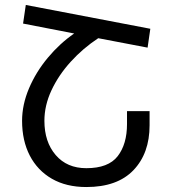

<svg xmlns="http://www.w3.org/2000/svg" viewBox="-20 -744 694 774"><path d="M84 -724 586 -628 575 -552 376 -590Q314 -549 265 -495Q216 -441 187.5 -380Q159 -319 159 -257Q159 -172 204.5 -119Q250 -66 328 -66Q417 -66 454.5 -114.5Q492 -163 492 -244V-296H583V-239Q583 -126 518 -58Q453 10 328 10Q247 10 189 -23.5Q131 -57 100 -117Q69 -177 69 -257Q69 -322 97 -388Q125 -454 173 -511.5Q221 -569 279 -609L73 -649Z"/></svg>

Font: Noto Sans Living
Style: Regular
Weight: 400
Designer: Monotype Design Team
Foundry: Monotype Imaging Inc.
Version: Version 2.013; ttfautohint (v1.8.4.7-5d5b)